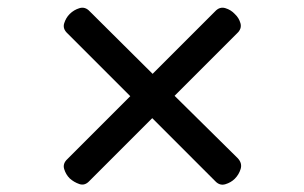

<svg xmlns="http://www.w3.org/2000/svg" viewBox="-20 -691 803 507"><path d="M600 -219Q590 -209 575 -204.5Q560 -200 548 -213L382 -379L216 -213Q204 -200 189.5 -205Q175 -210 164 -220Q154 -230 149.5 -244.5Q145 -259 158 -271L324 -437L158 -603Q145 -615 149.5 -629.5Q154 -644 164 -654Q175 -665 190 -669.5Q205 -674 217 -661L383 -496L548 -661Q560 -674 575 -669.5Q590 -665 600 -654Q611 -644 615 -629.5Q619 -615 606 -603L441 -438L608 -273Q620 -260 615.5 -245Q611 -230 600 -219Z"/></svg>

Font: Playwrite GB J
Style: Regular
Weight: 400
Designer: Veronika Burian, José Scaglione
Foundry: TypeTogether
Version: Version 1.002